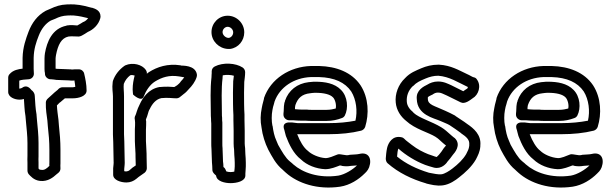

<svg xmlns="http://www.w3.org/2000/svg" viewBox="-20 -812 2780 867"><path d="M17 -397C17 -373 47 -362 68 -362C75 -362 81 -363 88 -365C90 -342 90 -316 95 -288L97 -265C100 -232 104 -199 104 -166V-109C103 -98 104 -84 104 -78V-42C104 -36 106 -30 110 -25C117 -18 132 2 161 5C197 9 222 -13 233 -23L244 -32C250 -37 253 -44 253 -51C253 -61 252 -69 253 -74V-136C253 -174 250 -210 246 -246L244 -271C241 -295 238 -314 237 -336C243 -341 247 -348 253 -351C257 -355 263 -359 273 -368H309C336 -368 371 -378 371 -403C371 -431 365 -459 360 -480C358 -490 348 -499 336 -499H327C320 -499 314 -499 305 -498C302 -498 300 -499 298 -499H293C277 -499 260 -501 241 -501C240 -501 235 -501 231 -502V-548C231 -553 232 -556 233 -564C242 -610 257 -640 289 -647C304 -649 321 -647 336 -647C339 -647 345 -649 349 -651L363 -659C368 -662 373 -665 377 -668C401 -678 425 -700 433 -730C433 -732 434 -735 434 -737C434 -766 408 -773 396 -777H394C374 -782 349 -790 316 -792H314C306 -792 296 -793 282 -792C253 -791 230 -783 209 -773L188 -764C187 -764 187 -763 186 -763C148 -742 124 -708 109 -669C97 -637 83 -599 82 -551V-502C64 -500 39 -496 23 -477C19 -473 17 -467 17 -461ZM67 -412V-448C77 -452 93 -453 109 -454C123 -455 133 -466 133 -479C133 -488 132 -496 132 -501V-551C133 -591 143 -621 155 -651C167 -682 186 -706 209 -719L229 -727C247 -736 263 -741 285 -742H286C292 -743 303 -742 313 -742C338 -740 357 -735 378 -730C372 -722 365 -716 357 -713C356 -713 354 -712 353 -711C347 -707 344 -705 340 -703C339 -703 338 -702 338 -702L329 -697C317 -698 301 -700 281 -697L280 -696C215 -683 192 -623 183 -572C182 -564 181 -558 181 -548V-500C181 -493 182 -485 183 -482V-479C183 -464 197 -454 208 -454H211C218 -454 227 -452 236 -451H239C253 -451 272 -449 291 -449C299 -448 302 -448 307 -448H311C312 -448 315 -449 316 -449C318 -439 319 -428 320 -420C315 -419 313 -418 309 -418H262C254 -418 246 -413 242 -408C240 -405 228 -397 218 -387C208 -378 202 -372 197 -368C191 -363 187 -356 187 -349C186 -318 191 -291 194 -267L196 -242C200 -208 203 -172 203 -136V-78C202 -69 203 -67 203 -63C190 -50 180 -43 167 -45C158 -46 158 -46 154 -51V-78C154 -89 153 -98 154 -106V-166C154 -203 150 -238 147 -269L145 -293V-295C140 -321 139 -350 137 -379C137 -390 130 -399 124 -404C123 -405 123 -404 123 -404C112 -419 97 -429 79 -415C79 -415 73 -412 68 -412Z M489 -442C485 -413 490 -394 490 -377V-204C491 -180 492 -161 492 -137C492 -118 493 -100 493 -85V-83C494 -77 492 -64 491 -52V-23C491 1 525 12 551 12C569 12 584 5 595 -4L606 -13C615 -19 625 -26 633 -32C638 -36 643 -44 643 -52C643 -69 642 -87 642 -102C642 -113 642 -123 641 -136C641 -151 639 -163 639 -175V-226C640 -239 640 -253 640 -262C640 -264 640 -267 639 -269V-273C647 -290 650 -310 654 -316C654 -317 656 -318 656 -319C667 -343 684 -364 709 -369C738 -372 760 -368 776 -368C782 -368 789 -370 794 -375C797 -378 804 -382 809 -387C819 -394 826 -402 833 -410C846 -423 861 -442 868 -464C869 -468 870 -473 869 -477C861 -519 803 -515 797 -516L796 -517C737 -526 690 -510 652 -486C648 -483 647 -482 643 -479C644 -485 642 -491 638 -497C622 -520 580 -532 546 -517C545 -516 542 -515 541 -514C519 -498 500 -476 490 -447C490 -446 489 -444 489 -442ZM539 -433C545 -449 555 -462 568 -472C574 -474 581 -473 588 -471C583 -451 579 -432 579 -408C579 -396 581 -387 581 -385C581 -385 619 -349 629 -376C639 -402 656 -429 680 -444C711 -463 744 -474 788 -467C798 -465 806 -464 812 -463C807 -456 803 -451 797 -445C793 -438 785 -431 780 -427C776 -424 770 -421 767 -419C753 -420 730 -422 702 -419H700C650 -410 624 -370 611 -341C598 -316 595 -297 592 -292C588 -286 587 -277 589 -271C589 -269 590 -261 590 -259C590 -249 590 -241 589 -229V-175C589 -157 591 -147 591 -135V-133C592 -125 592 -113 592 -102C592 -90 593 -76 593 -65C587 -61 582 -57 577 -54C576 -54 575 -52 575 -52L563 -42C562 -41 555 -38 551 -38C548 -38 544 -38 541 -39V-49C542 -60 544 -74 543 -86C543 -105 542 -120 542 -137C542 -161 541 -184 540 -206V-377C540 -401 537 -415 539 -433Z M931 -381C931 -359 932 -320 932 -300C932 -292 932 -286 933 -275C933 -270 933 -264 934 -254V-166C934 -157 934 -150 935 -138C935 -121 937 -95 937 -82V-80C938 -70 939 -55 939 -45C939 -34 947 -27 955 -20L956 -18C959 7 996 15 1021 15C1048 15 1088 7 1088 -20V-28C1088 -37 1090 -47 1090 -61V-77C1090 -90 1089 -103 1088 -116L1087 -140V-142C1086 -151 1085 -158 1085 -164V-221C1085 -237 1084 -256 1084 -270V-295C1082 -321 1082 -364 1082 -394C1082 -409 1083 -425 1083 -442C1084 -452 1087 -470 1087 -486C1087 -494 1083 -502 1076 -507C1044 -528 987 -531 950 -512C942 -508 936 -500 936 -490V-481C936 -478 935 -474 935 -463C932 -438 931 -409 931 -381ZM935 -667C935 -626 969 -593 1009 -591H1019C1057 -596 1083 -629 1083 -666C1083 -707 1049 -741 1008 -741C968 -741 935 -708 935 -667ZM981 -381C981 -408 982 -436 985 -459V-462C985 -464 986 -470 986 -472C1003 -475 1023 -474 1036 -470C1035 -460 1034 -453 1033 -445V-443C1033 -430 1032 -411 1032 -394C1032 -364 1032 -322 1034 -292V-270C1034 -254 1035 -235 1035 -221V-164C1035 -154 1036 -144 1037 -137L1038 -112C1039 -99 1040 -88 1040 -77V-61C1040 -55 1039 -47 1038 -37C1033 -36 1028 -35 1021 -35C1015 -35 1007 -36 1002 -38C1000 -43 996 -54 990 -57L989 -58C989 -68 988 -75 987 -83C987 -101 985 -125 985 -139V-142C984 -149 984 -157 984 -166V-259C983 -265 983 -271 983 -277V-280C982 -286 982 -292 982 -300C982 -322 981 -361 981 -381ZM985 -667C985 -680 996 -691 1008 -691C1021 -691 1033 -679 1033 -666C1033 -653 1024 -643 1014 -641H1010C998 -642 985 -654 985 -667Z M1161 -236C1165 -202 1177 -165 1191 -137C1191 -136 1192 -136 1192 -135C1208 -106 1225 -71 1257 -45C1260 -43 1262 -39 1271 -32C1325 16 1414 46 1516 31C1561 24 1600 -2 1626 -28C1631 -33 1641 -41 1647 -57C1661 -97 1643 -127 1603 -117C1590 -114 1582 -115 1559 -113C1558 -113 1557 -112 1556 -112C1545 -110 1545 -111 1531 -113L1518 -115C1514 -116 1508 -116 1503 -114C1486 -107 1465 -98 1450 -98C1419 -100 1386 -115 1370 -131C1351 -145 1334 -175 1322 -206H1465C1518 -206 1567 -211 1611 -222C1618 -224 1626 -230 1629 -239C1647 -297 1645 -370 1608 -427C1568 -486 1499 -512 1421 -514H1384C1288 -511 1202 -456 1172 -369V-366C1170 -359 1168 -350 1165 -339L1162 -324C1156 -296 1155 -265 1161 -236ZM1210 -245C1206 -264 1206 -294 1210 -314L1213 -329C1215 -337 1218 -344 1220 -354C1243 -418 1307 -461 1384 -464H1421C1490 -462 1538 -440 1566 -399C1589 -362 1595 -310 1585 -267C1549 -260 1509 -256 1465 -256H1324C1317 -256 1313 -258 1299 -259H1287C1287 -259 1250 -262 1264 -225C1266 -220 1267 -210 1271 -198C1285 -161 1305 -118 1339 -92C1366 -66 1407 -50 1448 -48H1449C1474 -48 1499 -59 1515 -65L1522 -64C1523 -64 1523 -63 1523 -63C1536 -61 1549 -60 1565 -63C1577 -64 1584 -64 1592 -65C1573 -46 1537 -24 1508 -19C1420 -6 1347 -32 1304 -70C1301 -73 1298 -76 1289 -83C1269 -99 1253 -128 1236 -158C1232 -167 1231 -170 1228 -177C1219 -196 1214 -220 1211 -243C1211 -244 1210 -244 1210 -245ZM1260 -294C1260 -279 1274 -269 1285 -269H1304C1318 -268 1329 -267 1344 -267H1362C1373 -266 1379 -266 1387 -266H1455C1481 -266 1503 -271 1524 -279C1530 -281 1534 -285 1537 -290C1554 -323 1550 -376 1520 -406C1491 -436 1447 -443 1404 -443H1396C1390 -442 1382 -442 1374 -441C1322 -435 1283 -404 1267 -357V-355C1262 -346 1261 -320 1261 -309C1260 -302 1260 -298 1260 -294ZM1312 -319C1312 -324 1312 -330 1313 -333C1313 -334 1314 -336 1314 -338C1325 -369 1343 -387 1381 -391H1382C1385 -392 1390 -392 1401 -393H1404C1443 -393 1471 -386 1484 -372C1493 -363 1500 -339 1496 -322C1485 -319 1471 -316 1455 -316H1387C1379 -316 1373 -316 1367 -317H1344C1332 -317 1325 -318 1312 -319Z M1722 -96C1722 -90 1724 -80 1730 -75C1779 -32 1839 -3 1904 16C1904 16 1905 17 1906 17C1924 21 1951 29 1980 25C2010 21 2037 2 2053 -11C2080 -32 2110 -59 2129 -92C2138 -110 2147 -126 2149 -151V-155C2154 -204 2118 -233 2090 -252C2072 -266 2052 -277 2037 -288C2036 -288 2036 -290 2035 -290C2019 -299 2005 -305 1990 -312C1941 -335 1912 -338 1912 -366V-369C1911 -374 1912 -375 1933 -385C1934 -385 1935 -386 1936 -387C1942 -391 1949 -394 1958 -394C1971 -394 1979 -389 1997 -381C2016 -371 2037 -362 2060 -350C2080 -340 2104 -361 2114 -368C2141 -383 2155 -425 2133 -454C2130 -459 2125 -462 2119 -463C2113 -464 2104 -471 2088 -478C2053 -494 2017 -517 1962 -520H1960C1930 -520 1904 -513 1883 -504C1858 -493 1832 -484 1809 -459C1778 -430 1763 -387 1767 -349C1770 -314 1790 -285 1814 -266C1854 -229 1915 -214 1947 -194L1948 -193C1957 -188 1966 -179 1977 -169C1984 -163 1987 -160 1994 -155C1992 -152 1987 -146 1984 -143C1976 -131 1971 -123 1962 -113L1952 -103C1942 -105 1927 -112 1913 -116C1891 -125 1866 -137 1839 -158C1827 -168 1813 -177 1806 -185C1803 -188 1799 -191 1794 -192C1752 -202 1733 -166 1728 -144C1724 -126 1723 -108 1722 -96ZM1773 -105C1774 -120 1776 -135 1779 -141C1812 -111 1859 -83 1896 -69C1897 -69 1898 -68 1898 -68C1910 -64 1924 -59 1940 -55C1975 -47 1995 -75 1998 -78V-79C2009 -91 2017 -102 2025 -113C2032 -121 2065 -157 2034 -188C2033 -189 2032 -190 2031 -190C2022 -197 2018 -201 2011 -207C2002 -215 1988 -228 1973 -237C1929 -264 1874 -278 1847 -303L1846 -305C1830 -318 1818 -334 1817 -353C1815 -377 1823 -403 1844 -423C1845 -423 1846 -424 1846 -424C1860 -439 1876 -447 1903 -458C1920 -465 1938 -470 1959 -470C2010 -466 2048 -440 2093 -419C2092 -415 2090 -412 2090 -412C2089 -412 2089 -411 2088 -411C2081 -407 2075 -402 2072 -400C2051 -411 2035 -418 2020 -426C2019 -426 2018 -427 2018 -427C2004 -433 1985 -444 1958 -444C1938 -444 1921 -437 1910 -430C1894 -422 1858 -405 1862 -365C1864 -292 1939 -279 1968 -266C1983 -259 1998 -254 2010 -247C2029 -234 2045 -224 2059 -213C2060 -213 2061 -211 2061 -211C2088 -193 2101 -180 2099 -159V-154C2097 -138 2093 -132 2085 -116C2071 -92 2048 -70 2023 -51C2009 -40 1988 -27 1974 -25C1960 -23 1938 -28 1917 -32C1861 -49 1812 -73 1773 -105Z M2211 -236C2215 -202 2227 -165 2241 -137C2241 -136 2242 -136 2242 -135C2258 -106 2275 -71 2307 -45C2310 -43 2312 -39 2321 -32C2375 16 2464 46 2566 31C2611 24 2650 -2 2676 -28C2681 -33 2691 -41 2697 -57C2711 -97 2693 -127 2653 -117C2640 -114 2632 -115 2609 -113C2608 -113 2607 -112 2606 -112C2595 -110 2595 -111 2581 -113L2568 -115C2564 -116 2558 -116 2553 -114C2536 -107 2515 -98 2500 -98C2469 -100 2436 -115 2420 -131C2401 -145 2384 -175 2372 -206H2515C2568 -206 2617 -211 2661 -222C2668 -224 2676 -230 2679 -239C2697 -297 2695 -370 2658 -427C2618 -486 2549 -512 2471 -514H2434C2338 -511 2252 -456 2222 -369V-366C2220 -359 2218 -350 2215 -339L2212 -324C2206 -296 2205 -265 2211 -236ZM2260 -245C2256 -264 2256 -294 2260 -314L2263 -329C2265 -337 2268 -344 2270 -354C2293 -418 2357 -461 2434 -464H2471C2540 -462 2588 -440 2616 -399C2639 -362 2645 -310 2635 -267C2599 -260 2559 -256 2515 -256H2374C2367 -256 2363 -258 2349 -259H2337C2337 -259 2300 -262 2314 -225C2316 -220 2317 -210 2321 -198C2335 -161 2355 -118 2389 -92C2416 -66 2457 -50 2498 -48H2499C2524 -48 2549 -59 2565 -65L2572 -64C2573 -64 2573 -63 2573 -63C2586 -61 2599 -60 2615 -63C2627 -64 2634 -64 2642 -65C2623 -46 2587 -24 2558 -19C2470 -6 2397 -32 2354 -70C2351 -73 2348 -76 2339 -83C2319 -99 2303 -128 2286 -158C2282 -167 2281 -170 2278 -177C2269 -196 2264 -220 2261 -243C2261 -244 2260 -244 2260 -245ZM2310 -294C2310 -279 2324 -269 2335 -269H2354C2368 -268 2379 -267 2394 -267H2412C2423 -266 2429 -266 2437 -266H2505C2531 -266 2553 -271 2574 -279C2580 -281 2584 -285 2587 -290C2604 -323 2600 -376 2570 -406C2541 -436 2497 -443 2454 -443H2446C2440 -442 2432 -442 2424 -441C2372 -435 2333 -404 2317 -357V-355C2312 -346 2311 -320 2311 -309C2310 -302 2310 -298 2310 -294ZM2362 -319C2362 -324 2362 -330 2363 -333C2363 -334 2364 -336 2364 -338C2375 -369 2393 -387 2431 -391H2432C2435 -392 2440 -392 2451 -393H2454C2493 -393 2521 -386 2534 -372C2543 -363 2550 -339 2546 -322C2535 -319 2521 -316 2505 -316H2437C2429 -316 2423 -316 2417 -317H2394C2382 -317 2375 -318 2362 -319Z"/></svg>

Font: Hussar Pisanka
Style: Out
Weight: 400
Designer: Robert Jablonski
Foundry: Cannot Into Space Fonts
Version: Version 1.070